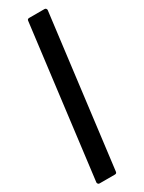

<svg xmlns="http://www.w3.org/2000/svg" viewBox="-190 -727 565 753"><g transform="rotate(-30 92.5 -350.0)"><path d="M91.3 -692.4Q92.3 -699.7 100.1 -699.7H169.9Q173.8 -699.7 176.3 -696.8Q179.2 -692.9 178.7 -689.9L93.3 -7.3Q92.3 0.5 84.5 0.5H14.6Q10.7 0.5 8.3 -2.4Q5.4 -6.3 5.9 -9.3Z"/></g></svg>

Font: Silence Rounded
Style: Regular
Weight: 400
Designer: Lilo Joris
Foundry: Lilo Joris
Version: Version 1.019;Fontself Maker 3.5.7